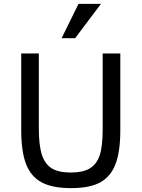

<svg xmlns="http://www.w3.org/2000/svg" viewBox="-20 -950 726 985"><path d="M597.2 -282.2Q597.2 -171.4 572.3 -107.4Q547.4 -43.5 493.9 -14.2Q440.4 15.1 344.2 15.1Q248.5 15.1 193.4 -14.6Q138.2 -44.4 113.5 -108.9Q88.9 -173.3 88.9 -282.2V-675.8H179.2V-292Q179.2 -203.1 195.3 -155Q211.4 -106.9 246.3 -85.9Q281.2 -64.9 342.8 -64.9Q404.8 -64.9 439.9 -85.7Q475.1 -106.4 491 -151.9Q506.8 -197.3 506.8 -290V-675.8H597.2ZM365.2 -753.9H295.9L382.8 -930.2H498Z"/></svg>

Font: Lorenzo Sans
Style: Regular
Weight: 400
Foundry: Intel Corporation
Version: Version 1.00; ttfautohint (v1.5)